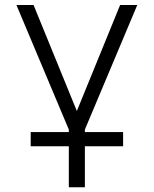

<svg xmlns="http://www.w3.org/2000/svg" viewBox="-20 -538 626 782"><path d="M105 57.6V0H260.3V-10.3L46.9 -517.6H116.7L293 -85.9L469.2 -517.6H539.1L325.7 -10.3V0H481.4V57.6H325.7V224.6H260.3V57.6Z"/></svg>

Font: CaskaydiaCove NFP Light
Style: Regular
Weight: 300
Designer: Aaron Bell
Foundry: Saja Typeworks
Version: Version 2111.001; VTT 6.35;Nerd Fonts 3.1.1